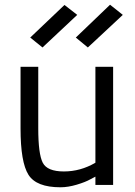

<svg xmlns="http://www.w3.org/2000/svg" viewBox="-20 -783 571 813"><path d="M459 -500V0H384V-35L363 -24Q342 -12 305 -1Q268 10 236 10Q134 10 100.5 -43Q67 -96 67 -239Q67 -239 67 -500H142V-240Q142 -131 161 -94Q180 -57 250.5 -57Q321 -57 384 -94V-500ZM301 -624 446 -763 500 -720 352 -582ZM108 -624 253 -762 307 -720 160 -582Z"/></svg>

Font: TitilliumWeb-Regular
Style: Regular
Weight: 400
Version: Version 1.001;PS 57.000;hotconv 1.0.70;makeotf.lib2.5.55311